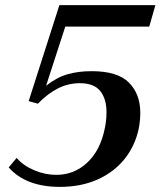

<svg xmlns="http://www.w3.org/2000/svg" viewBox="-20 -720 631 750"><path d="M14 -66 45 -103Q71 -73 113.5 -55Q156 -37 200 -37Q270 -37 321 -85Q372 -133 389 -217Q396 -248 396 -282Q396 -334 371.5 -364.5Q347 -395 292 -395Q247 -395 207 -375Q167 -355 128 -315L92 -325L212 -700H587L563 -616H235L160 -385Q202 -418 244 -430Q286 -442 338 -442Q439 -442 483.5 -397.5Q528 -353 528 -279Q528 -250 522 -218Q508 -151 467 -99.5Q426 -48 361.5 -19Q297 10 214 10Q81 10 14 -66Z"/></svg>

Font: Trirong SemiBold
Style: Italic
Weight: 600
Italic angle: -12°
Designer: Katatrad Team
Foundry: CadsonDemak
Version: Version 1.001